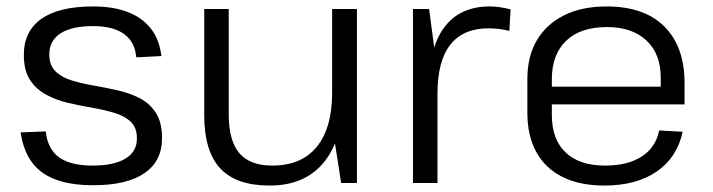

<svg xmlns="http://www.w3.org/2000/svg" viewBox="-20 -568 2212 596"><path d="M269 7Q165 7 110.5 -33Q56 -73 44 -157L122 -160Q128 -105 163.5 -79.5Q199 -54 268 -54Q333 -54 369 -75.5Q405 -97 405 -138Q405 -172 386 -190Q367 -208 335.5 -217.5Q304 -227 266.5 -233.5Q229 -240 192 -248.5Q155 -257 123.5 -274Q92 -291 73 -320Q54 -349 54 -398Q54 -471 108.5 -509.5Q163 -548 269 -548Q332 -548 377 -530.5Q422 -513 448.5 -479Q475 -445 481 -394L403 -390Q399 -438 365 -462.5Q331 -487 269 -487Q203 -487 168 -464.5Q133 -442 133 -399Q133 -366 152 -347Q171 -328 202 -318.5Q233 -309 270.5 -302.5Q308 -296 345.5 -287.5Q383 -279 414 -263Q445 -247 464 -217.5Q483 -188 483 -139Q483 -68 428.5 -30.5Q374 7 269 7Z M690 -214Q690 -131 723 -92.5Q756 -54 825 -54Q916 -54 963.5 -112.5Q1011 -171 1011 -280L1047 -348V-282Q1047 -143 988 -67.5Q929 8 817 8Q713 8 663.5 -45.5Q614 -99 614 -210V-540H690ZM1088 0H1039L1011 -179V-540H1088Z M1262 -540H1312L1338 -344V0H1262ZM1312 -300Q1312 -422 1360.5 -485Q1409 -548 1500 -548Q1516 -548 1532.5 -545.5Q1549 -543 1565 -539L1561 -472Q1531 -480 1496 -480Q1418 -480 1378 -429.5Q1338 -379 1338 -277Z M1856 8Q1780 8 1726.5 -18.5Q1673 -45 1645 -95.5Q1617 -146 1617 -218V-322Q1617 -393 1646.5 -443Q1676 -493 1731 -520.5Q1786 -548 1863 -548Q1980 -548 2042.5 -485.5Q2105 -423 2105 -310V-244H1678V-299H2044L2031 -277V-327Q2031 -401 1986.5 -442.5Q1942 -484 1864 -484Q1782 -484 1737.5 -441.5Q1693 -399 1693 -322V-211Q1693 -135 1736 -94.5Q1779 -54 1858 -54Q1929 -54 1972.5 -82.5Q2016 -111 2026 -163L2099 -159Q2082 -79 2018.5 -35.5Q1955 8 1856 8Z"/></svg>

Font: Pathway Extreme 8pt Thin Light
Style: Regular
Weight: 300
Version: Version 1.001;gftools[0.9.26]